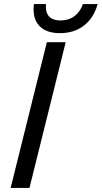

<svg xmlns="http://www.w3.org/2000/svg" viewBox="-20 -918 497 938"><path d="M32 0 209 -712H301L124 0ZM273 -756Q211 -756 177.5 -786.5Q144 -817 144 -873Q144 -889 146 -898H205Q204 -893 204 -884Q204 -852 222.5 -835Q241 -818 275 -818Q315 -818 343.5 -839Q372 -860 385 -898H457Q438 -830 390 -793Q342 -756 273 -756Z"/></svg>

Font: CST
Style: Italic
Weight: 400
Italic angle: -14°
Version: Version 1.00